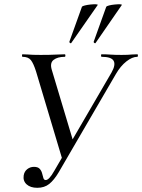

<svg xmlns="http://www.w3.org/2000/svg" viewBox="-20 -884 678 916"><path d="M158 12Q125 12 107 -4.5Q89 -21 93 -47Q96 -66 110 -77Q124 -88 142 -88Q161 -88 169.5 -78.5Q178 -69 181 -56.5Q184 -44 187 -34.5Q190 -25 198 -25Q206 -25 216 -35.5Q226 -46 239 -69L512 -538Q533 -575 522 -594Q511 -613 465 -613Q462 -613 462 -619Q462 -625 465 -625Q487 -625 507.5 -623.5Q528 -622 560 -622Q577 -622 588 -622.5Q599 -623 609.5 -624Q620 -625 635 -625Q638 -625 638 -619Q638 -613 635 -613Q611 -613 583 -591Q555 -569 533 -531L260 -62Q238 -25 215 -6.5Q192 12 158 12ZM279 -118 152 -543Q140 -581 127.5 -597Q115 -613 87 -613Q85 -613 85 -619Q85 -625 87 -625Q101 -625 112.5 -624Q124 -623 138 -622.5Q152 -622 174 -622Q220 -622 245.5 -623.5Q271 -625 289 -625Q292 -625 292 -619Q292 -613 289 -613Q255 -613 236 -598.5Q217 -584 227 -551L331 -204ZM320 -679Q318 -676 314 -679Q310 -682 311 -685L371 -852Q373 -855 385 -858Q397 -861 412 -862.5Q427 -864 437.5 -863.5Q448 -863 446 -860ZM436 -679Q434 -676 430 -679Q426 -682 427 -685L487 -852Q489 -855 500.5 -858Q512 -861 527.5 -862.5Q543 -864 553 -863.5Q563 -863 561 -860Z"/></svg>

Font: Cormorant Medium
Style: Italic
Weight: 500
Italic angle: -10°
Designer: Christian Thalmann (Catharsis Fonts)
Foundry: Catharsis Fonts
Version: Version 4.000